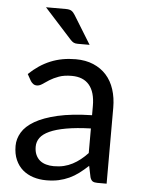

<svg xmlns="http://www.w3.org/2000/svg" viewBox="-53 -766 602 816"><g transform="rotate(5 248.5 -358.0)"><path d="M345 -228Q283.5 -226 240.2 -218.2Q197 -210.5 169.8 -198Q142.5 -185.5 130.2 -168.5Q118 -151.5 118 -130.5Q118 -110.5 124.5 -96Q131 -81.5 142.2 -72.2Q153.5 -63 168.8 -58.8Q184 -54.5 201.5 -54.5Q225 -54.5 244.5 -59.2Q264 -64 281.2 -73Q298.5 -82 314.2 -94.5Q330 -107 345 -123ZM57.5 -435Q99.5 -475.5 148 -495.5Q196.5 -515.5 255.5 -515.5Q298 -515.5 331 -501.5Q364 -487.5 386.5 -462.5Q409 -437.5 420.5 -402Q432 -366.5 432 -324V0H392.5Q379.5 0 372.5 -4.2Q365.5 -8.5 361.5 -21L351.5 -69Q331.5 -50.5 312.5 -36.2Q293.5 -22 272.5 -12.2Q251.5 -2.5 227.8 2.8Q204 8 175 8Q145.5 8 119.5 -0.2Q93.5 -8.5 74.2 -25Q55 -41.5 43.8 -66.8Q32.5 -92 32.5 -126.5Q32.5 -156.5 49 -184.2Q65.5 -212 102.5 -233.5Q139.5 -255 199 -268.8Q258.5 -282.5 345 -284.5V-324Q345 -383 319.5 -413.2Q294 -443.5 245 -443.5Q212 -443.5 189.8 -435.2Q167.5 -427 151.2 -416.8Q135 -406.5 123.2 -398.2Q111.5 -390 100 -390Q91 -390 84.5 -394.8Q78 -399.5 73.5 -406.5ZM194.5 -724.5Q211 -724.5 219 -719.2Q227 -714 234 -702.5L308.5 -581.5H257.5Q247 -581.5 240.5 -584.8Q234 -588 227 -595.5L110 -724.5Z"/></g></svg>

Font: TypoPRO Lato
Style: Regular
Weight: 400
Designer: Lukasz Dziedzic with Adam Twardoch and Botio Nikoltchev
Foundry: tyPoland Lukasz Dziedzic
Version: Version 2.010; 2014-09-01; http://www.latofonts.com/